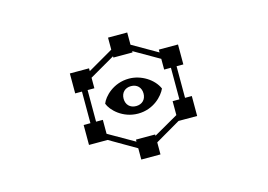

<svg xmlns="http://www.w3.org/2000/svg" viewBox="-88 -882 1376 986"><g transform="rotate(-15 600.0 -388.5)"><path d="M545 -389C545 -421 566 -442 598 -442C630 -442 651 -421 651 -389C651 -357 630 -336 598 -336C566 -336 545 -357 545 -389ZM378 -312V-480H414V-536L549 -614V-607H651V-614L785 -537V-480H821V-312H785V-238L654 -163V-170H552V-159L414 -238V-312ZM447 -389C460 -353 516 -296 598 -296C681 -296 733 -353 749 -389C726 -442 662 -482 598 -482C514 -482 460 -424 447 -389ZM312 -586V-480H348V-312H312V-206H411L552 -124V-64H654V-128L788 -206H887V-312H851V-480H887V-586H785V-571L651 -648V-713H549V-649L414 -571V-586Z"/></g></svg>

Font: CryptoKit_GRILLE 1.4
Style: Regular
Weight: 400
Monospace: yes
Designer: Oceane Juvin
Foundry: http://www.head-geneve.ch
Version: Version 1.004